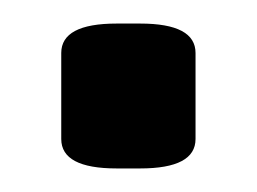

<svg xmlns="http://www.w3.org/2000/svg" viewBox="-20 -141 218 163"><path d="M79 2Q32 2 32 -23V-96Q32 -121 79 -121H99Q146 -121 146 -96V-23Q146 2 99 2Z"/></svg>

Font: Asap Condensed Medium
Style: Regular
Weight: 500
Width: 3
Designer: Pablo Cosgaya
Foundry: Omnibus-Type
Version: Version 3.001; ttfautohint (v1.8.4.7-5d5b)